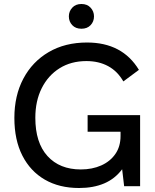

<svg xmlns="http://www.w3.org/2000/svg" viewBox="-20 -933 779 962"><path d="M419 -356H682V0H602L592 -85Q556 -37 502 -14Q448 9 376 9Q277 9 204.5 -33Q132 -75 92 -153.5Q52 -232 52 -342Q52 -454 97 -539Q142 -624 224 -672Q306 -720 416 -720Q593 -720 676 -583L598 -525Q569 -576 522 -601.5Q475 -627 413 -627Q336 -627 278.5 -591Q221 -555 189 -491Q157 -427 157 -343Q157 -218 218 -151Q279 -84 385 -84Q442 -84 487 -104Q532 -124 558 -161.5Q584 -199 584 -252V-273H419ZM388 -789Q359 -789 342 -807Q325 -825 325 -851Q325 -876 342 -894.5Q359 -913 388 -913Q417 -913 434 -894.5Q451 -876 451 -851Q451 -825 434 -807Q417 -789 388 -789Z"/></svg>

Font: Livvic Medium
Style: Regular
Weight: 500
Designer: Jacques Le Bailly, Baron von Fonthausen
Version: Version 1.001; ttfautohint (v1.8.2)